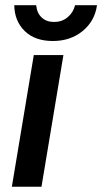

<svg xmlns="http://www.w3.org/2000/svg" viewBox="-20 -709 388 729"><path d="M25 0 108.3 -500H220.8L137.5 0ZM180.8 -553.3Q112.5 -553.3 73.8 -591.2Q35 -629.2 34.2 -689.2H117.5Q120 -659.2 138.8 -642.1Q157.5 -625 186.7 -625.8Q215.8 -625.8 237.1 -643.8Q258.3 -661.7 265 -689.2H348.3Q340 -629.2 293.8 -591.2Q247.5 -553.3 180.8 -553.3Z"/></svg>

Font: Familjen Grotesk GF Medium
Style: Italic
Weight: 500
Designer: Anders Wikstroem, Jonas Baeckman, Matilda Gysing, Kristian Moeller
Foundry: Familjen STHML AB
Version: Version 2.000; Beta; Release 4; Build 6